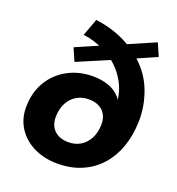

<svg xmlns="http://www.w3.org/2000/svg" viewBox="-132 -823 867 941"><g transform="rotate(20 301.5 -352.5)"><path d="M271 11Q201 11 146 -16.5Q91 -44 61 -92.5Q31 -141 33 -204Q35 -278 69 -333.5Q103 -389 161 -420Q219 -451 290 -451Q335 -451 371 -438.5Q407 -426 431 -399.5Q455 -373 462 -330L443 -329Q450 -401 420 -462Q390 -523 335 -564L359 -562L180 -486L151 -552L285 -610L280 -596Q257 -607 231 -615Q205 -623 177 -626L210 -716Q269 -708 317.5 -690.5Q366 -673 403 -648L381 -651L531 -716L560 -650L446 -600L449 -615Q518 -557 548.5 -477.5Q579 -398 576 -315Q574 -245 553 -185.5Q532 -126 493 -82Q454 -38 398 -13.5Q342 11 271 11ZM286 -106Q321 -106 348 -122Q375 -138 391.5 -168.5Q408 -199 409 -241Q410 -286 383.5 -312Q357 -338 309 -338Q275 -338 247.5 -322Q220 -306 203.5 -276Q187 -246 186 -204Q185 -158 212 -132Q239 -106 286 -106Z"/></g></svg>

Font: Nunito Sans 11pt ExtraBold
Style: Italic
Weight: 800
Italic angle: -9°
Version: Version 3.101;gftools[0.9.27]